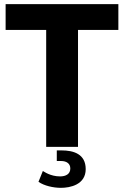

<svg xmlns="http://www.w3.org/2000/svg" viewBox="-20 -706 597 923"><path d="M355 -562H549V-686H7V-562H202V0H355ZM186 116 165 168C192 187 236 197 273 197C317 197 392 182 392 107C392 34 333 17 276 17H253V68H273C301 68 318 81 318 104C318 131 296 142 269 142C222 142 192 119 186 116Z"/></svg>

Font: Chivo
Style: Bold
Weight: 700
Designer: Hector Gatti
Foundry: Omnibus-Type
Version: Version 1.003;PS 001.003;hotconv 1.0.70;makeotf.lib2.5.58329